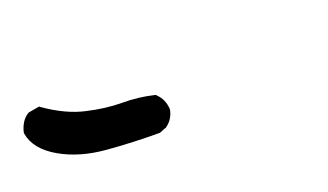

<svg xmlns="http://www.w3.org/2000/svg" viewBox="-30 -296 560 328"><g transform="rotate(-20 250.0 -131.5)"><path d="M221.7 -75.2Q173.8 -75.2 127 -79.1Q79.1 -83 44.4 -103Q8.8 -123.5 3.9 -153.3V-154.3V-155.3Q5.9 -164.1 10.3 -171.4Q14.6 -178.7 22 -183.6L22.9 -184.1L24.4 -184.6L41 -187.5L43.5 -188L45.4 -186.5Q82.5 -160.6 116.2 -153.3Q149.9 -145.5 178.7 -145.5Q193.8 -145.5 208.3 -143.8Q222.7 -142.1 236.8 -138.7L238.3 -138.2L239.3 -136.7Q251 -125.5 252 -107.9V-106.9V-106.4Q248.5 -89.4 234.9 -80.1L234.4 -79.6H233.4L223.6 -75.7L222.7 -75.2Z"/></g></svg>

Font: NaikaiFont
Style: SemiBold
Weight: 600
Version: Version 1.89